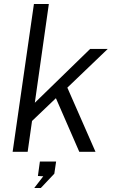

<svg xmlns="http://www.w3.org/2000/svg" viewBox="-20 -763 572 965"><path d="M43.5 0 150.5 -743H225.5L155 -246.5L433 -517H521.5L318.5 -322.5L460 0H378.5L261 -269.5L141 -155L119 0ZM152 182 197.5 123 170.5 121.5 180.5 49H262L253 110L185 182Z"/></svg>

Font: Public Sans Thin Light
Style: Italic
Weight: 300
Italic angle: -8°
Version: Version 2.001